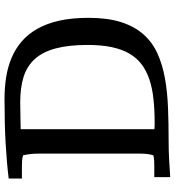

<svg xmlns="http://www.w3.org/2000/svg" viewBox="17 -766 756 830"><g transform="rotate(-90 395.0 -351.0)"><path d="M200.2 0Q161.1 0 122.6 2Q84 3.9 44.4 6.8V-62H88.4Q102.5 -62 115.2 -62.5Q127.9 -63 138.7 -66.4Q146 -88.4 146 -125.5V-559.1Q146 -581.1 144 -597.9Q142.1 -614.7 138.7 -628.9Q127.9 -632.8 115.2 -633.5Q102.5 -634.3 88.4 -634.3H38.1V-691.4Q104.5 -699.7 189 -704.6Q273.4 -709.5 381.3 -709.5Q430.7 -709.5 476.1 -702.4Q521.5 -695.3 560.5 -678.7Q599.6 -662.1 631.3 -634.8Q663.1 -607.4 685.8 -567.1Q708.5 -526.9 720.7 -472.4Q732.9 -418 732.9 -346.7Q732.9 -263.7 714.4 -205.8Q695.8 -147.9 661.9 -109.4Q627.9 -70.8 579.8 -48.8Q531.7 -26.9 472.4 -16.1Q413.1 -5.4 344.2 -2.7Q275.4 0 200.2 0ZM251.5 -61.5Q259.3 -60.5 266.6 -60.5Q273.9 -60.5 281.2 -60.5Q336.9 -60.5 383.3 -65.7Q429.7 -70.8 466.8 -83.3Q503.9 -95.7 532 -116.9Q560.1 -138.2 578.6 -170.4Q597.2 -202.6 606.4 -246.8Q615.7 -291 615.7 -349.6Q615.7 -432.1 600.8 -488Q585.9 -543.9 555.2 -578.1Q524.4 -612.3 477.8 -627Q431.2 -641.6 367.7 -641.6Q333.5 -641.6 302.2 -640.6Q271 -639.6 251.5 -639.6Z"/></g></svg>

Font: Tienne
Style: Regular
Weight: 400
Designer: vernon adams
Foundry: vernon adams
Version: Version 1.001